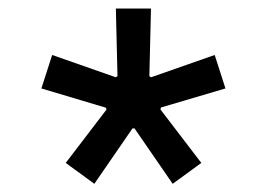

<svg xmlns="http://www.w3.org/2000/svg" viewBox="-20 -727 641 462"><path d="M258.8 -706.5H343.3L339.4 -543.9L343.3 -541L496.6 -594.7L522.5 -514.2L367.2 -468.3L366.2 -463.4L464.4 -335L395.5 -284.7L303.7 -418H298.8L207 -284.7L138.2 -335L236.3 -463.4L234.9 -467.8L79.6 -514.2L105.5 -594.7L258.8 -541L262.7 -543.9Z"/></svg>

Font: Estedad-FD SemiBold
Style: Regular
Weight: 600
Designer: Amin Abedi
Version: Version 7.3